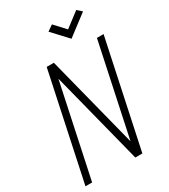

<svg xmlns="http://www.w3.org/2000/svg" viewBox="-242 -1138 1102 1251"><g transform="rotate(-30 309.0 -512.5)"><path d="M20 0 190 -800H244L448 0H398L568 -800H618L448 0H395L191 -800H240L70 0ZM422 -878 315 -993 358 -1023 433 -942 542 -1025 576 -995Z"/></g></svg>

Font: Victor Mono Thin
Style: Italic
Weight: 100
Italic angle: -12°
Monospace: yes
Designer: Rune Bjørnerås
Version: Version 1.561;gftools[0.9.30]